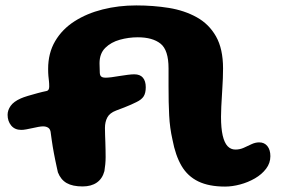

<svg xmlns="http://www.w3.org/2000/svg" viewBox="-20 -660 1060 708"><path d="M284.5 27.5Q247.5 27.5 225.8 15Q204 2.5 193.5 -24.5Q191 -35.5 188.5 -47.2Q186 -59 183.5 -70.8Q181 -82.5 178.8 -94.8Q176.5 -107 174.5 -119Q172.5 -131 170.8 -143.2Q169 -155.5 167.5 -167Q166.5 -183 158.5 -188.5Q150.5 -194 139 -194Q131.5 -194 121 -192Q110.5 -190 99.2 -187.5Q88 -185 77 -183Q66 -181 58.5 -181Q34.5 -181 21.2 -197.2Q8 -213.5 8 -236.5Q8 -253.5 19.2 -269.5Q30.5 -285.5 56.5 -297Q66.5 -301.5 83.2 -306.5Q100 -311.5 118.5 -316.5Q137 -321.5 152 -324.5Q161.5 -326.5 161.5 -341Q161.5 -352.5 160.5 -361Q159.5 -369.5 158.5 -379.8Q157.5 -390 157.5 -406Q157.5 -464.5 183.5 -508.5Q209.5 -552.5 254.8 -581.5Q300 -610.5 358.5 -625.2Q417 -640 482.5 -640Q545.5 -640 602.8 -630.8Q660 -621.5 705.2 -596.5Q750.5 -571.5 776.5 -525.8Q802.5 -480 802.5 -407.5Q802.5 -389 801.8 -371.5Q801 -354 800 -336.8Q799 -319.5 798 -302Q797 -284.5 796 -266.5Q795 -248.5 795 -229.5Q795 -187 801.2 -160.2Q807.5 -133.5 819.2 -121Q831 -108.5 848 -108.5Q864.5 -108.5 878.8 -115Q893 -121.5 907.2 -128.2Q921.5 -135 936 -135Q955 -135 966 -121.2Q977 -107.5 977 -84Q977 -58.5 961.2 -37.8Q945.5 -17 920 -2.2Q894.5 12.5 865.5 20.2Q836.5 28 810 28Q750.5 28 711.2 9Q672 -10 649.5 -48.2Q627 -86.5 616 -145Q611 -167 608 -189Q605 -211 603.8 -234.5Q602.5 -258 602 -284.5Q601.5 -311 601.5 -341.5Q601.5 -372 601.5 -408Q601.5 -475.5 572 -499Q542.5 -522.5 488 -522.5Q454.5 -522.5 422 -513.5Q389.5 -504.5 368.2 -483.5Q347 -462.5 347 -426.5Q347 -415 347.5 -408.8Q348 -402.5 348 -391.5Q348.5 -381 354 -377.2Q359.5 -373.5 368 -373.5Q377 -373.5 391 -375.2Q405 -377 421 -379.8Q437 -382.5 451.5 -384.2Q466 -386 475 -386Q496.5 -386 507 -373.5Q517.5 -361 517.5 -338.5Q517.5 -317 509.8 -304.8Q502 -292.5 483 -283.5Q474 -279 462.8 -274Q451.5 -269 438.2 -263.8Q425 -258.5 408.5 -252.5Q384.5 -243.5 375.8 -227Q367 -210.5 367 -188Q367 -175.5 367.5 -162.2Q368 -149 368.5 -135.2Q369 -121.5 369.2 -107.8Q369.5 -94 369.5 -80.5Q369.5 -67 368.2 -54Q367 -41 365 -29Q357.5 -1 337 13.2Q316.5 27.5 284.5 27.5Z"/></svg>

Font: Gluten
Style: Bold
Weight: 700
Designer: Tyler Finck
Foundry: Etcetera Type Company
Version: Version 1.204